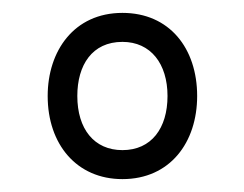

<svg xmlns="http://www.w3.org/2000/svg" viewBox="-20 -578 379 298"><path d="M170 -300C244 -300 286 -357 286 -429C286 -503 243 -558 170 -558C95 -558 54 -499 54 -429C54 -354 99 -300 170 -300ZM170 -345C126 -345 100 -378 100 -429C100 -477 123 -513 170 -513C214 -513 240 -479 240 -429C240 -379 215 -345 170 -345Z"/></svg>

Font: Noto Sans Condensed Light
Style: Italic
Weight: 300
Width: 3
Italic angle: -12°
Designer: Monotype Design Team
Foundry: Monotype Imaging Inc.
Version: Version 2.013